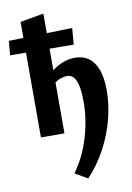

<svg xmlns="http://www.w3.org/2000/svg" viewBox="-136 -788 784 1142"><g transform="rotate(-10 256.5 -217.0)"><path d="M302 289 226 245Q269 186 297 118Q325 50 339.5 -22Q354 -94 354 -163Q354 -246 337.5 -289.5Q321 -333 282 -333Q266 -333 246 -326.5Q226 -320 209 -307.5Q192 -295 182 -278L144 -319Q175 -355 207.5 -380Q240 -405 275.5 -418.5Q311 -432 348 -432Q395 -432 429 -408.5Q463 -385 482 -335.5Q501 -286 501 -209Q501 -122 478 -34Q455 54 411 136.5Q367 219 302 289ZM67 0V-698L209 -723V0ZM355 -510 -29 -513 -21 -599 363 -609Z"/></g></svg>

Font: Ysabeau Office ExtraBold
Style: Regular
Weight: 800
Designer: Christian Thalmann (Catharsis Fonts)
Version: Version 2.001;gftools[0.9.30]; featfreeze: tnum,lnum,ss02